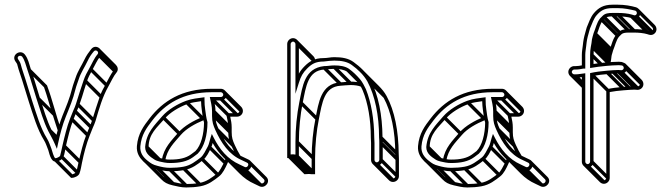

<svg xmlns="http://www.w3.org/2000/svg" viewBox="-20 -717 2927 838"><path d="M59.3 -458.1C51 -470.6 68.7 -479 77 -469.4C89.1 -452.2 91.6 -434.9 100.9 -408.5C113.8 -372.1 127.3 -322.8 139.9 -284.6C156.2 -234.8 169.5 -186.8 191.4 -143.5C202 -122.5 210 -110.4 219.1 -89L228.4 -67.4L233.3 -90.4C242.4 -132.7 252.8 -172 267 -207.2C283 -246.9 298.9 -284 309.3 -327.3C312.6 -341.1 320.1 -360 324.2 -372.8C332.4 -398.8 349.5 -423.8 361.8 -449.8C370.3 -467.8 378 -479.5 389.7 -493.1C398.6 -503.4 413.8 -490.2 406.2 -480.8C390.5 -462.4 381.4 -439 369.5 -418.2C360.6 -402.7 351.2 -385.4 344.8 -366.2C333.7 -332.7 322.1 -299.1 311.8 -264.2C308.7 -254.8 304.9 -244.5 300.1 -235L286 -199.8C272.2 -165.3 261.7 -120.3 252.7 -81.9C248.6 -64 246.1 -50.1 242.1 -36.1C238.5 -32.1 227.4 -26.5 222.5 -26.5C214.7 -26.5 207.7 -60 204.4 -67.9C198.8 -81.3 194.4 -97.5 185.4 -112C156.6 -158 139 -219.7 120.1 -277.4C108.2 -313.8 93.8 -364.6 81.1 -401.4C76.9 -413.6 73.4 -424.8 71.2 -434.1C68.5 -445.5 63 -452.1 59.3 -458.1ZM313.9 -229C332.8 -269.5 345.1 -320.1 359.2 -361.8C365 -378.9 373.2 -394.6 382.5 -410.8C395.2 -433 403.9 -455 417.8 -471.2C437.8 -496.2 399.4 -530 377.9 -502.4C366.8 -488.2 357.1 -475 348.2 -456.2C336.4 -431.2 319.3 -406.8 309.8 -377.2C306.1 -365.5 298.5 -346.5 294.7 -330.7C284.8 -289.7 268.9 -252.2 253 -212.8C241.1 -182.9 231.6 -150.8 223.6 -115.8C218.8 -125.8 211.9 -136 204.6 -150.5C184 -192.1 169.8 -241.7 154.1 -289.4C141.8 -326.7 128.8 -376.1 115.1 -413.5C106.6 -438.8 103.7 -459.4 88.9 -478.6C69.1 -504.3 28.5 -477.3 46.7 -449.9C52.1 -441.3 54.7 -440.2 56.6 -430.5C58.7 -420.6 62.7 -409.8 66.9 -396.6C79.6 -360.5 93.8 -309.6 105.9 -272.6C124.6 -215.7 142.4 -152.5 172.6 -104C180.1 -92 184.5 -76.7 190.6 -62.1C194.1 -53.6 200.1 -11.5 222.5 -11.5C234.8 -11.5 251 -20.2 255.7 -29.7C262.9 -44.4 263.8 -63.2 267.3 -78.2C276.4 -117 286.5 -160.7 300 -194.2ZM243.7 -27.7 314.4 43 325 32.4 254.3 -38.3ZM254.7 -74.7 325.4 -4 336 -14.6 265.3 -85.3ZM287.7 -191.7 358.4 -121 369 -131.6 298.3 -202.3ZM301.7 -226.7 372.4 -156 383 -166.6 312.3 -237.3ZM313.7 -256.7 384.4 -186 395 -196.6 324.3 -267.3ZM346.7 -358.7 417.4 -288 428 -298.6 357.3 -369.3ZM370.7 -409.2 441.4 -338.5 452 -349.1 381.3 -419.8ZM406.7 -470.7 477.4 -400 488 -410.6 417.3 -481.3ZM192.7 -141.7 225.6 -108.8 236.2 -119.4 203.3 -152.3ZM141.7 -281.7 212.4 -211 223 -221.6 152.3 -292.3ZM102.7 -405.7 172.2 -336.2C185.4 -300 197.8 -251.4 210.6 -213.9C218.7 -190 224.4 -168.8 232.4 -146.4L246.5 -151.4C224.6 -213.3 208.6 -281.7 185.2 -344.4L113.3 -416.3ZM404.7 -493.8 475.4 -423.1C479.4 -419.1 480.5 -414.2 476.9 -410.1C461.3 -391.6 452.1 -368.3 440.2 -347.5C431.4 -332 421.9 -314.7 415.5 -295.5C404.4 -262 392.8 -228.3 382.6 -193.5C375.4 -172.2 365.2 -150.2 356.8 -129.1C343 -94.6 332.4 -49.6 323.4 -11.2C319.3 6.7 316.8 20.6 312.8 34.6C309.9 37.9 300.8 42.8 296 43.9L227.8 -24.3L217.2 -13.7L290.1 59.2H293.2C305.9 59.2 323 50.6 326.7 40.5C332.6 24.6 334.8 8 338 -7.5C346 -46.2 357.4 -90.4 370.7 -123.5L384.6 -158.3C389.4 -168.6 393.3 -178.5 396.9 -189C413.1 -244.2 427.5 -295 453.2 -340.1C465.9 -362.3 474.8 -384.1 488.5 -400.5C498.2 -412.1 493.8 -426 486 -433.8L415.3 -504.5Z M792.5 -277.1C754.6 -263 713.9 -239.1 687.3 -208.9C655.9 -171.6 618.8 -139.3 613.5 -75.4V-75C613.5 -46.4 637 -32 653.6 -20.9C666.8 -12.1 686.5 -10.4 697.2 -7.7C705.5 -6 714.2 -5.5 722 -5.5C764.2 -5.5 796.4 -12 822.5 -31L842.9 -46.3C872.4 -75.8 885.5 -129.3 885.5 -183V-184.2C880.6 -199 877.3 -225.9 875.4 -240.1C873.5 -251.8 872.5 -266.2 872.5 -284V-292.6C843.6 -288.5 817.2 -286.3 792.5 -277.1ZM857.6 -275.3C857.9 -261.5 859.1 -248.1 860.6 -237.9C862.5 -224.9 864.8 -200.5 870.5 -181.8C870.1 -131.4 857.5 -82.6 833.1 -57.7L813.5 -43C791.3 -26.9 762.8 -20.5 722 -20.5C715 -20.5 709.3 -20.6 700.6 -22.3C688.7 -24.8 667.7 -28.8 662.7 -32.9C648.6 -44.2 628.5 -50.3 628.5 -74.6C628.5 -132.7 665.4 -160.4 698.7 -199.1C721.9 -226.1 760.2 -249 797.5 -262.9C815.5 -269.7 835.8 -272 857.6 -275.3ZM944 -329.5H904C773.8 -329.5 690.7 -275.5 633 -200.6C607.6 -167.5 582.2 -134.8 577.5 -79.6C575 -48.9 589.6 -28.2 604.8 -13C620.3 2.5 634.7 14.9 663.4 21.3C680.6 25.2 700.5 30.5 722 30.5C743.7 30.5 763.6 28.9 783.4 25.4C819.5 18.9 843.4 -0.8 865.6 -18.1C881.6 -30.5 892.7 -54.3 900.7 -71.7C904.5 -78.7 906 -84.5 908.2 -92.8C934.2 -47.1 970.4 -7 1019.9 14.8L1042.9 25.8C1074.2 39.3 1092.2 -8.8 1064.1 -20.8L1041.1 -31.8C988.5 -54.4 957.7 -102.6 933.8 -155.1C924.8 -175.1 920.5 -186.6 920.5 -211V-231C920.5 -249.2 917.7 -261.8 914.2 -278.5H944C957.4 -278.5 969.5 -289.3 969.5 -303.5C969.5 -317.3 957.9 -329.5 944 -329.5ZM905.5 -231V-211C905.5 -184.5 911 -169.3 920.2 -148.9C945 -94.2 979 -42.1 1034.9 -18.2L1057.9 -7.2C1070.8 -1.7 1059.9 16.8 1049.1 12.2L1026.1 1.2C973.8 -21.9 938.1 -65.5 912.7 -116.3L904.6 -132.5L898.9 -115.4C894.2 -101.2 892.3 -87.7 887.4 -78.6C878.4 -61.9 868 -39.4 856.4 -29.9C833.6 -12.8 812.4 4.9 780.7 10.6C761.9 14 743.1 15.5 722 15.5C702.2 15.5 684.2 11.7 667.1 6.8C647.2 1.8 638.8 -3.7 623.7 -15.9C606 -30.1 590.3 -48.7 592.5 -78.4C597.1 -129 619.4 -158.2 644.9 -191.4C700.3 -263.4 778.4 -314.5 904 -314.5H944C949.3 -314.5 954.5 -308.8 954.5 -303.5C954.5 -298.3 949.6 -293.5 944 -293.5H895.8C900.1 -272.4 905.5 -252.9 905.5 -231ZM921.7 -146.7 992.4 -76 1003 -86.6 932.3 -157.3ZM907.7 -205.7 978.4 -135 989 -145.6 918.3 -216.3ZM907.7 -225.7 978.4 -155 989 -165.6 918.3 -236.3ZM899.7 -280.7 970.4 -210 981 -220.6 910.3 -291.3ZM938.7 -280.7 1009.4 -210 1020 -220.6 949.3 -291.3ZM956.7 -298.2 1027.4 -227.5 1038 -238.1 967.3 -308.8ZM659.7 19.3 730.4 90 741 79.4 670.3 8.7ZM716.7 28.3 787.4 99 798 88.4 727.3 17.7ZM776.7 23.3 847.4 94 858 83.4 787.3 12.7ZM855.7 -18.7 926.4 52 937 41.4 866.3 -29.3ZM888.7 -69.7 959.4 1 970 -9.6 899.3 -80.3ZM1017.7 13.3 1088.4 84 1099 73.4 1028.3 2.7ZM1040.7 24.3 1111.4 95 1122 84.4 1051.3 13.7ZM615.7 -69.7 670.8 -14.6 681.4 -25.2 626.3 -80.3ZM687.7 -198.7 758.4 -128 769 -138.6 698.3 -209.3ZM789.7 -264.7 860.4 -194 871 -204.6 800.3 -275.3ZM871.6 -208.7C868.8 -207.9 866 -207.1 863.2 -206.4C825.9 -190.6 784.7 -168.4 758 -138.2C728.4 -103 695.4 -73.4 685.9 -17.5L700.7 -15C709.3 -65.6 738.5 -92.4 769.4 -128.4C792.6 -155.4 831.4 -177 868.2 -192.2C869.7 -192.8 873.1 -193.6 875.4 -194.2ZM1061.1 -5.1 1131.8 65.6C1139.6 73.4 1129 86.8 1119.8 82.9L1096.8 71.9C1074 61 1053.9 47.5 1036.4 30L965.7 -40.7L955.1 -30.1L1025.8 40.6C1044.4 59.2 1066.1 74.8 1090.6 85.5L1113.6 96.5C1137.1 106.6 1163.2 75.8 1142.4 55L1071.7 -15.7ZM964.4 -26C962.6 -19 960.8 -12.8 958.1 -7.9C949.1 8.8 938.7 31.3 927.1 40.8C904.3 57.9 883.1 75.6 851.4 81.3C832.6 84.7 813.8 86.2 792.7 86.2C772.8 86.2 754.9 81.3 737.4 77.4C718.3 73.2 709.2 65.3 694.5 55L624.3 -15.3L613.7 -4.7L684.9 66.5C697.4 79 709.3 86.4 734.1 92C751.3 96 771.2 101.2 792.7 101.2C814.4 101.2 834.4 99.6 854.1 96.1C890.2 89.6 914.1 69.9 936.3 52.6C952.3 40.2 963.4 16.4 971.4 -1C975.1 -7.8 977.1 -15 979 -22.2ZM976.2 -160.3 976.2 -140.3C976.2 -113.8 981.7 -98.6 990.9 -78.2C998.8 -60.8 1007.6 -43.8 1017.7 -27.8L1030.3 -35.9C1020.7 -51 1012.2 -67.5 1004.5 -84.4C995.6 -104.4 991.2 -115.9 991.2 -140.3L991.2 -160.3C991.2 -178.4 988.4 -191.1 984.9 -207.8H1014.7C1028.1 -207.8 1040.2 -218.6 1040.2 -232.8C1040.2 -240 1037 -246.5 1032.4 -251.2L961.6 -321.9L951 -311.3L1021.8 -240.6C1023.9 -238.4 1025.2 -235.5 1025.2 -232.8C1025.2 -227.6 1020.3 -222.8 1014.7 -222.8H966.5C970.8 -201.7 976.2 -182.2 976.2 -160.3Z M1269.5 -525V-307.8L1284.2 -354.8C1293.3 -384.2 1301.7 -399.1 1320.3 -417.7C1339.4 -436.8 1356.3 -448.5 1393 -448.5H1393.3C1411.4 -450.6 1423.7 -452.5 1439 -452.5C1471.4 -452.5 1495.9 -447.3 1514.8 -433.8C1542 -414.3 1566.5 -391.1 1583.5 -361.4C1616.6 -299.7 1634.5 -213.1 1634.5 -117V-116.7C1635.4 -108.3 1635.5 -100.1 1635.5 -93V-19C1635.5 -14 1630 -8.5 1624.5 -8.5C1619.1 -8.5 1614.5 -13.7 1614.5 -19V-93C1614.5 -100.4 1613.6 -108.8 1613.5 -116.3C1612.8 -197.8 1600.2 -269.7 1577 -327.8C1571.6 -339.8 1560.9 -360.1 1551.7 -370.9C1536.4 -388.4 1521.7 -403.1 1502.3 -417.2C1485.5 -428.4 1462.4 -431.5 1439 -431.5C1421.9 -431.5 1411 -428.5 1395 -428.5H1394.7C1308.8 -419 1300.5 -341.7 1286.2 -270C1275.9 -218.7 1269.5 -156.4 1269.5 -97V-42.5H1267.5C1264.6 -42.5 1262.1 -43 1259.7 -43.5L1248.5 -42.9V-525C1248.5 -529.9 1254.1 -535.5 1259 -535.5C1263.9 -535.5 1269.5 -529.9 1269.5 -525ZM1259 -550.5C1245.4 -550.5 1233.5 -538.6 1233.5 -525V-27.1L1258.3 -28.5C1259.2 -28.3 1264.6 -27.5 1267.5 -27.5H1284.5V-97C1284.5 -155.3 1290.8 -216.9 1300.9 -267C1315.5 -340.4 1323.8 -409 1395.2 -413.5C1412.7 -414.6 1424.3 -416.5 1439 -416.5C1461 -416.5 1481.7 -412.8 1493.7 -404.8C1511.5 -391.9 1526.1 -377.4 1540.3 -361.1C1547.2 -353.1 1557.8 -334.9 1563.2 -321.9C1586 -267.1 1598.5 -194.4 1598.5 -116V-115.7L1598.5 -115.4C1599.2 -107.6 1599.5 -100.1 1599.5 -93V-19C1599.5 -5.3 1610.6 6.5 1624.5 6.5C1638.2 6.5 1650.5 -5 1650.5 -19V-93C1650.5 -100.8 1649.6 -107 1649.5 -117.3C1648.7 -214.7 1631.6 -303.6 1596.6 -368.6C1577.6 -401.7 1552.7 -424.5 1523.3 -446.1C1501.2 -462.4 1473.6 -467.5 1439 -467.5C1421.8 -467.5 1409.8 -463.5 1392.7 -463.5C1352 -463.5 1330.2 -448.8 1309.7 -428.3C1298.9 -417.5 1291.6 -408.3 1284.5 -395.5V-525C1284.5 -538.6 1272.6 -550.5 1259 -550.5ZM1253.7 -30.7 1324.4 40 1335 29.4 1264.3 -41.3ZM1262.2 -29.7 1332.9 41 1343.5 30.4 1272.8 -40.3ZM1271.7 -29.7 1342.4 41 1353 30.4 1282.3 -40.3ZM1271.7 -91.7 1342.4 -21 1353 -31.6 1282.3 -102.3ZM1288.2 -263.2 1358.9 -192.5 1369.5 -203.1 1298.8 -273.8ZM1389.7 -415.7 1460.4 -345 1471 -355.6 1400.3 -426.3ZM1433.7 -418.7 1504.4 -348 1515 -358.6 1444.3 -429.3ZM1492.7 -405.7 1548 -350.3 1558.7 -361 1503.3 -416.3ZM1619.2 4.3 1689.9 75 1700.5 64.4 1629.8 -6.3ZM1637.7 -13.7 1708.4 57 1719 46.4 1648.3 -24.3ZM1637.7 -87.7 1708.4 -17 1719 -27.6 1648.3 -98.3ZM1636.7 -111.7 1707.4 -41 1718 -51.6 1647.3 -122.3ZM1584.7 -359.7 1655.4 -289 1666 -299.6 1595.3 -370.3ZM1271.7 -519.7 1342.4 -449 1353 -459.6 1282.3 -530.3ZM1266.2 -532.2 1336.9 -461.4C1339 -459.3 1340.2 -456.5 1340.2 -454.3V-447.3H1355.2V-454.3C1355.2 -461.3 1352 -467.5 1347.5 -472L1276.8 -542.8ZM1551.6 -402.5 1622.3 -331.8C1634.5 -319.6 1645.7 -306.2 1654.2 -290.7C1687.7 -229.2 1705.2 -142.4 1705.2 -46.3V-46L1705.2 -45.7C1705.9 -37.2 1706.2 -29.4 1706.2 -22.3V51.7C1706.2 56.7 1700.8 62.2 1695.2 62.2C1692.7 62.2 1690.3 61.2 1688.4 59.3L1617.7 -11.4L1607.1 -0.8L1677.8 69.9C1682.2 74.3 1688.3 77.2 1695.2 77.2C1708.9 77.2 1721.2 65.7 1721.2 51.7V-22.3C1721.2 -30.1 1720.3 -36.3 1720.2 -46.6C1719.4 -144 1702.6 -233.1 1667.3 -297.9C1657.9 -315.2 1645.9 -329.3 1632.9 -342.4L1562.2 -413.1ZM1330.4 27.2 1314.7 28 1246.3 -40.3 1235.7 -29.7 1308.8 43.4 1329 42.3C1329.9 42.4 1335.3 43.2 1338.2 43.2H1355.2V-26.3C1355.2 -84.6 1361.5 -146.1 1371.6 -196.3C1386.2 -269.7 1394.5 -338.2 1466 -342.8C1483.4 -343.9 1495 -345.8 1509.7 -345.8C1527.4 -345.8 1544.3 -343.6 1556.5 -338.3L1562.4 -352.1C1547.2 -358.6 1528.6 -360.8 1509.7 -360.8C1492.6 -360.8 1481.7 -357.8 1465.7 -357.8H1465.4L1465.1 -357.8C1379.7 -351.2 1370.7 -268.6 1356.9 -199.3C1346.6 -148 1340.2 -85.7 1340.2 -26.3V28.2H1338.2C1335.3 28.2 1332.8 27.8 1330.4 27.2Z M2019.5 -277.1C1981.6 -263 1940.9 -239.1 1914.3 -208.9C1882.9 -171.6 1845.8 -139.3 1840.5 -75.4V-75C1840.5 -46.4 1864 -32 1880.6 -20.9C1893.8 -12.1 1913.5 -10.4 1924.2 -7.7C1932.5 -6 1941.2 -5.5 1949 -5.5C1991.2 -5.5 2023.4 -12 2049.5 -31L2069.9 -46.3C2099.4 -75.8 2112.5 -129.3 2112.5 -183V-184.2C2107.6 -199 2104.3 -225.9 2102.4 -240.1C2100.5 -251.8 2099.5 -266.2 2099.5 -284V-292.6C2070.6 -288.5 2044.2 -286.3 2019.5 -277.1ZM2084.6 -275.3C2084.9 -261.5 2086.1 -248.1 2087.6 -237.9C2089.5 -224.9 2091.8 -200.5 2097.5 -181.8C2097.1 -131.4 2084.5 -82.6 2060.1 -57.7L2040.5 -43C2018.3 -26.9 1989.8 -20.5 1949 -20.5C1942 -20.5 1936.3 -20.6 1927.6 -22.3C1915.7 -24.8 1894.7 -28.8 1889.7 -32.9C1875.6 -44.2 1855.5 -50.3 1855.5 -74.6C1855.5 -132.7 1892.4 -160.4 1925.7 -199.1C1948.9 -226.1 1987.2 -249 2024.5 -262.9C2042.5 -269.7 2062.8 -272 2084.6 -275.3ZM2171 -329.5H2131C2000.8 -329.5 1917.7 -275.5 1860 -200.6C1834.6 -167.5 1809.2 -134.8 1804.5 -79.6C1802 -48.9 1816.6 -28.2 1831.8 -13C1847.3 2.5 1861.7 14.9 1890.4 21.3C1907.6 25.2 1927.5 30.5 1949 30.5C1970.7 30.5 1990.6 28.9 2010.4 25.4C2046.5 18.9 2070.4 -0.8 2092.6 -18.1C2108.6 -30.5 2119.7 -54.3 2127.7 -71.7C2131.5 -78.7 2133 -84.5 2135.2 -92.8C2161.2 -47.1 2197.4 -7 2246.9 14.8L2269.9 25.8C2301.2 39.3 2319.2 -8.8 2291.1 -20.8L2268.1 -31.8C2215.5 -54.4 2184.7 -102.6 2160.8 -155.1C2151.8 -175.1 2147.5 -186.6 2147.5 -211V-231C2147.5 -249.2 2144.7 -261.8 2141.2 -278.5H2171C2184.4 -278.5 2196.5 -289.3 2196.5 -303.5C2196.5 -317.3 2184.9 -329.5 2171 -329.5ZM2132.5 -231V-211C2132.5 -184.5 2138 -169.3 2147.2 -148.9C2172 -94.2 2206 -42.1 2261.9 -18.2L2284.9 -7.2C2297.8 -1.7 2286.9 16.8 2276.1 12.2L2253.1 1.2C2200.8 -21.9 2165.1 -65.5 2139.7 -116.3L2131.6 -132.5L2125.9 -115.4C2121.2 -101.2 2119.3 -87.7 2114.4 -78.6C2105.4 -61.9 2095 -39.4 2083.4 -29.9C2060.6 -12.8 2039.4 4.9 2007.7 10.6C1988.9 14 1970.1 15.5 1949 15.5C1929.2 15.5 1911.2 11.7 1894.1 6.8C1874.2 1.8 1865.8 -3.7 1850.7 -15.9C1833 -30.1 1817.3 -48.7 1819.5 -78.4C1824.1 -129 1846.4 -158.2 1871.9 -191.4C1927.3 -263.4 2005.4 -314.5 2131 -314.5H2171C2176.3 -314.5 2181.5 -308.8 2181.5 -303.5C2181.5 -298.3 2176.6 -293.5 2171 -293.5H2122.8C2127.1 -272.4 2132.5 -252.9 2132.5 -231ZM2148.7 -146.7 2219.4 -76 2230 -86.6 2159.3 -157.3ZM2134.7 -205.7 2205.4 -135 2216 -145.6 2145.3 -216.3ZM2134.7 -225.7 2205.4 -155 2216 -165.6 2145.3 -236.3ZM2126.7 -280.7 2197.4 -210 2208 -220.6 2137.3 -291.3ZM2165.7 -280.7 2236.4 -210 2247 -220.6 2176.3 -291.3ZM2183.7 -298.2 2254.4 -227.5 2265 -238.1 2194.3 -308.8ZM1886.7 19.3 1957.4 90 1968 79.4 1897.3 8.7ZM1943.7 28.3 2014.4 99 2025 88.4 1954.3 17.7ZM2003.7 23.3 2074.4 94 2085 83.4 2014.3 12.7ZM2082.7 -18.7 2153.4 52 2164 41.4 2093.3 -29.3ZM2115.7 -69.7 2186.4 1 2197 -9.6 2126.3 -80.3ZM2244.7 13.3 2315.4 84 2326 73.4 2255.3 2.7ZM2267.7 24.3 2338.4 95 2349 84.4 2278.3 13.7ZM1842.7 -69.7 1897.8 -14.6 1908.4 -25.2 1853.3 -80.3ZM1914.7 -198.7 1985.4 -128 1996 -138.6 1925.3 -209.3ZM2016.7 -264.7 2087.4 -194 2098 -204.6 2027.3 -275.3ZM2098.6 -208.7C2095.8 -207.9 2093 -207.1 2090.2 -206.4C2052.9 -190.6 2011.7 -168.4 1985 -138.2C1955.4 -103 1922.4 -73.4 1912.9 -17.5L1927.7 -15C1936.3 -65.6 1965.5 -92.4 1996.4 -128.4C2019.6 -155.4 2058.4 -177 2095.2 -192.2C2096.7 -192.8 2100.1 -193.6 2102.4 -194.2ZM2288.1 -5.1 2358.8 65.6C2366.6 73.4 2356 86.8 2346.8 82.9L2323.8 71.9C2301 61 2280.9 47.5 2263.4 30L2192.7 -40.7L2182.1 -30.1L2252.8 40.6C2271.4 59.2 2293.1 74.8 2317.6 85.5L2340.6 96.5C2364.1 106.6 2390.2 75.8 2369.4 55L2298.7 -15.7ZM2191.4 -26C2189.6 -19 2187.8 -12.8 2185.1 -7.9C2176.1 8.8 2165.7 31.3 2154.1 40.8C2131.3 57.9 2110.1 75.6 2078.4 81.3C2059.6 84.7 2040.8 86.2 2019.7 86.2C1999.8 86.2 1981.9 81.3 1964.4 77.4C1945.3 73.2 1936.2 65.3 1921.5 55L1851.3 -15.3L1840.7 -4.7L1911.9 66.5C1924.4 79 1936.3 86.4 1961.1 92C1978.3 96 1998.2 101.2 2019.7 101.2C2041.4 101.2 2061.4 99.6 2081.1 96.1C2117.2 89.6 2141.1 69.9 2163.3 52.6C2179.3 40.2 2190.4 16.4 2198.4 -1C2202.1 -7.8 2204.1 -15 2206 -22.2ZM2203.2 -160.3 2203.2 -140.3C2203.2 -113.8 2208.7 -98.6 2217.9 -78.2C2225.8 -60.8 2234.6 -43.8 2244.7 -27.8L2257.3 -35.9C2247.7 -51 2239.2 -67.5 2231.5 -84.4C2222.6 -104.4 2218.2 -115.9 2218.2 -140.3L2218.2 -160.3C2218.2 -178.4 2215.4 -191.1 2211.9 -207.8H2241.7C2255.1 -207.8 2267.2 -218.6 2267.2 -232.8C2267.2 -240 2264 -246.5 2259.4 -251.2L2188.6 -321.9L2178 -311.3L2248.8 -240.6C2250.9 -238.4 2252.2 -235.5 2252.2 -232.8C2252.2 -227.6 2247.3 -222.8 2241.7 -222.8H2193.5C2197.8 -201.7 2203.2 -182.2 2203.2 -160.3Z M2486 -377.5H2493C2503.5 -377.5 2511 -379.2 2519.5 -380.5V-11C2519.5 2.6 2531.4 14.5 2545 14.5C2558.6 14.5 2570.5 2.6 2570.5 -11V-385.9C2589.2 -389.6 2610.3 -392 2630.6 -393.5L2656.6 -395.5C2664.6 -396.1 2670.4 -396.5 2678.7 -396.5L2691.7 -395.5H2692C2705.4 -395.5 2717.5 -406.3 2717.5 -420.5C2717.5 -427.8 2714.5 -434.5 2709.7 -439.4C2707.6 -441.5 2693.6 -446.5 2693.6 -446.5L2681.3 -447.5H2681C2671.5 -447.5 2662 -447.2 2652.5 -446.5L2626.4 -444.5C2607.6 -443 2589.2 -440.8 2570.5 -437.8L2570.5 -477C2570.5 -488.4 2572.1 -499.2 2573.4 -509.9L2576.4 -526.9L2578.4 -542.9C2578.8 -546.3 2579.9 -549.9 2581.2 -553.8L2585.1 -567.5C2593.9 -588.6 2598.7 -612.2 2610.5 -626.9L2621.3 -637.7C2626.9 -643.3 2636.8 -645.5 2653 -645.5H2677C2696.6 -645.5 2719 -643.3 2733.8 -638.8C2739.7 -637.1 2750.9 -631.5 2762.4 -638.6C2784.2 -652.1 2773.5 -680.3 2756.1 -685.2C2733.9 -691.5 2706.7 -696.5 2677 -696.5H2653C2613.6 -696.5 2591.8 -682.5 2572.4 -660C2557.3 -642.5 2549.4 -617.4 2540.9 -597.5L2536.8 -583.1C2532.8 -569.1 2527.8 -551.4 2525.5 -533.9L2523.5 -516.9C2522.3 -506 2519.5 -492 2519.5 -477V-431.7C2510.3 -430 2502.7 -428.5 2493 -428.5H2486C2472.4 -428.5 2460.5 -416.6 2460.5 -403C2460.5 -389.4 2472.4 -377.5 2486 -377.5ZM2475.5 -403C2475.5 -407.9 2481.1 -413.5 2486 -413.5H2493C2505.5 -413.5 2514.7 -415.6 2525.6 -417.5H2534.5V-477C2534.5 -490.1 2537.1 -503.4 2538.4 -515.1L2540.4 -532.1C2542.3 -548 2547.2 -565 2551.2 -578.9L2555.1 -592.5C2564.6 -615.1 2571.7 -636.3 2583.6 -650C2600.5 -669.4 2616.7 -681.5 2653 -681.5H2677C2705.1 -681.5 2729.6 -675.8 2752.2 -670.7C2759.6 -668.6 2763.2 -656.7 2754.6 -651.4C2750.3 -648.7 2747 -650.5 2738.2 -653.2C2720.7 -658.5 2698 -660.5 2677 -660.5H2653C2636.3 -660.5 2621.2 -658.9 2610.7 -648.3L2599.5 -637.1C2584 -618.3 2579.8 -592.5 2570.9 -572.5L2566.8 -558.2C2565.7 -554.1 2564.4 -549.7 2563.6 -545.1L2561.6 -528.9L2558.6 -512.1C2556.7 -501.9 2555.5 -489.7 2555.5 -477L2555.5 -420.1C2578.8 -424 2603.4 -427.7 2627.6 -429.5L2653.5 -431.5C2662.5 -432.2 2672.3 -432.5 2680.7 -432.5L2692.7 -431.5H2693C2698.4 -431.5 2702.5 -425.8 2702.5 -420.5C2702.5 -415.1 2697.4 -410.8 2692.3 -410.5L2679.3 -411.5H2679C2671.5 -411.5 2663.5 -411.2 2655.4 -410.5L2629.4 -408.5C2604.6 -406.6 2578.8 -403.2 2555.5 -398V-11C2555.5 -6.1 2549.9 -0.5 2545 -0.5C2540.1 -0.5 2534.5 -6.1 2534.5 -11V-397.3C2519.3 -395.8 2505.4 -392.5 2493 -392.5H2486C2481.1 -392.5 2475.5 -398.1 2475.5 -403ZM2468.2 -385.2 2521.7 -331.8 2532.3 -342.4 2478.8 -395.8ZM2480.7 -379.7 2521.7 -338.7 2532.3 -349.3 2491.3 -390.3ZM2487.7 -379.7 2521.7 -345.7 2532.3 -356.3 2498.3 -390.3ZM2539.7 12.3 2610.4 83 2621 72.4 2550.3 1.7ZM2557.7 -5.7 2628.4 65 2639 54.4 2568.3 -16.3ZM2557.7 -386.7 2628.4 -316 2639 -326.6 2568.3 -397.3ZM2624.7 -395.7 2695.4 -325 2706 -335.6 2635.3 -406.3ZM2650.7 -397.7 2721.4 -327 2732 -337.6 2661.3 -408.3ZM2673.7 -398.7 2744.4 -328 2755 -338.6 2684.3 -409.3ZM2686.7 -397.7 2757.4 -327 2768 -337.6 2697.3 -408.3ZM2704.7 -415.2 2775.4 -344.5 2786 -355.1 2715.3 -425.8ZM2557.7 -471.7 2599.8 -429.6 2610.4 -440.2 2568.3 -482.3ZM2560.7 -505.7 2631.4 -435 2642 -445.6 2571.3 -516.3ZM2563.7 -522.7 2634.4 -452 2645 -462.6 2574.3 -533.3ZM2565.7 -538.7 2636.4 -468 2647 -478.6 2576.3 -549.3ZM2568.7 -550.7 2639.4 -480 2650 -490.6 2579.3 -561.3ZM2572.7 -564.7 2643.4 -494 2654 -504.6 2583.3 -575.3ZM2599.7 -626.7 2670.4 -556 2681 -566.6 2610.3 -637.3ZM2610.7 -637.7 2681.4 -567 2692 -577.6 2621.3 -648.3ZM2647.7 -647.7 2718.4 -577 2729 -587.6 2658.3 -658.3ZM2671.7 -647.7 2742.4 -577 2753 -587.6 2682.3 -658.3ZM2730.7 -640.7 2801.4 -570 2812 -580.6 2741.3 -651.3ZM2753.2 -639.7 2823.9 -569 2834.5 -579.6 2763.8 -650.3ZM2756.3 -668.2 2827 -597.5C2831.7 -592.8 2831.8 -584.7 2825.3 -580.7C2821 -578 2817.8 -579.8 2808.9 -582.5C2791.4 -587.8 2768.7 -589.8 2747.7 -589.8H2723.7C2707 -589.8 2692 -588.1 2681.4 -577.6L2670.2 -566.3C2654.6 -548.6 2649.4 -521.5 2641.6 -501.8L2637.5 -487.5C2636.3 -483.3 2635.1 -479 2634.3 -474.4L2632.3 -458.2C2631.3 -452.6 2629.8 -446.9 2629.3 -441.2L2629 -438.7L2643.8 -436.8C2643.9 -437.6 2644 -438.3 2644.1 -439.2L2647.1 -456.2L2649.1 -472.2C2649.5 -475.6 2650.6 -479.2 2651.9 -483.1L2655.8 -496.8C2664.7 -517.9 2669.4 -541.5 2681.2 -556.2L2692 -567C2697.6 -572.6 2707.5 -574.8 2723.7 -574.8H2747.7C2767.3 -574.8 2789.8 -572.5 2804.5 -568.1C2810.4 -566.3 2821.6 -560.8 2833.1 -567.9C2848.9 -577.6 2848.2 -597.5 2837.6 -608.1L2766.9 -678.8ZM2699.1 -428.8 2769.8 -358.1C2771.9 -356 2773.2 -352.9 2773.2 -349.8C2773.2 -344.4 2768.1 -340.1 2763 -339.8L2750 -340.8H2749.7C2742.2 -340.8 2734.2 -340.4 2726.1 -339.8L2700.1 -337.8C2675.3 -335.9 2649.6 -332.5 2626.2 -327.3V59.7C2626.2 64.6 2620.6 70.2 2615.7 70.2C2613.5 70.2 2610.7 69 2608.6 66.9L2537.8 -3.8L2527.2 6.8L2598 77.5C2602.5 82 2608.7 85.2 2615.7 85.2C2629.3 85.2 2641.2 73.3 2641.2 59.7V-315.2C2659.9 -318.9 2681 -321.2 2701.3 -322.8L2727.3 -324.8C2735.3 -325.4 2741.1 -325.8 2749.4 -325.8L2762.4 -324.8H2762.7C2776.1 -324.8 2788.2 -335.6 2788.2 -349.8C2788.2 -357 2785.2 -363.8 2780.4 -368.7L2709.7 -439.4Z"/></svg>

Font: CiSf OpenHand
Style: Gls
Weight: 400
Foundry: Cannot Into Space Fonts
Version: Version 0.7892